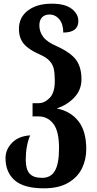

<svg xmlns="http://www.w3.org/2000/svg" viewBox="-20 -785 530 1044"><path d="M10 75Q10 28 45.5 -8.5Q81 -45 144 -49Q120 8 120 84Q120 135 140.5 158.5Q161 182 209 182Q257 182 279 143Q301 104 301 20Q301 -72 270 -112Q239 -152 190 -152H157V-224H190Q222 -224 250 -252.5Q278 -281 278 -344Q278 -386 272.5 -410.5Q267 -435 249.5 -454Q232 -473 196 -489Q136 -515 109.5 -546.5Q83 -578 83 -628Q83 -691 132 -728Q181 -765 261 -765Q334 -765 370 -737Q406 -709 406 -671Q406 -608 324 -608Q324 -654 302.5 -680Q281 -706 249 -706Q223 -706 208.5 -690.5Q194 -675 194 -647Q194 -613 214.5 -585Q235 -557 288 -534Q365 -499 394 -459Q423 -419 423 -354Q423 -297 385 -256Q347 -215 290 -196V-195Q364 -180 406.5 -126Q449 -72 449 26Q449 83 425.5 131Q402 179 350.5 209Q299 239 219 239Q109 239 59.5 195Q10 151 10 75Z"/></svg>

Font: Noto Serif Georgian Bold Cond
Style: Regular
Weight: 700
Width: 3
Designer: Monotype Design team
Foundry: Monotype Imaging Inc.
Version: Version 1.000